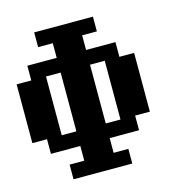

<svg xmlns="http://www.w3.org/2000/svg" viewBox="-112 -870 916 971"><g transform="rotate(-15 346.0 -384.5)"><path d="M230.5 -230.5V-538.1H153.8V-230.5ZM461.4 -230.5V-538.1H384.3V-230.5ZM153.8 0V-76.7H230.5V-153.8H76.7V-230.5H0V-538.1H76.7V-615.2H230.5V-691.9H153.8V-769H461.4V-691.9H384.3V-615.2H538.1V-538.1H615.2V-230.5H538.1V-153.8H384.3V-76.7H461.4V0Z"/></g></svg>

Font: Good Old DOS
Style: Regular
Weight: 400
Designer: Vasily Draigo
Foundry: Vasily Draigo
Version: 1.0